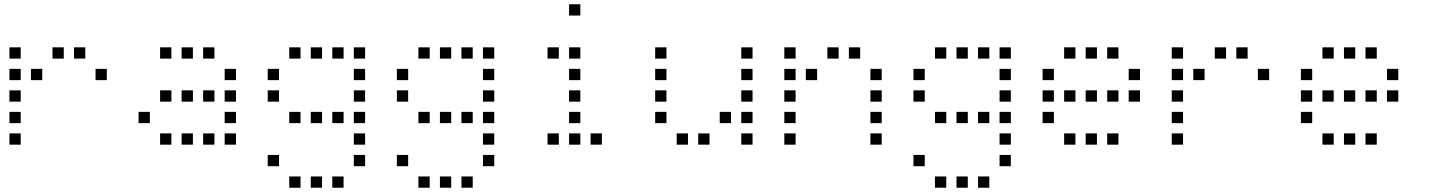

<svg xmlns="http://www.w3.org/2000/svg" viewBox="-20 -696 6640 892"><path d="M24.8 -476.2Q23.8 -476.2 23.8 -476.2Q23.8 -476.2 23.8 -475.2V-424.8Q23.8 -423.8 23.8 -423.8Q23.8 -423.8 24.8 -423.8H75.2Q76.2 -423.8 76.2 -423.8Q76.2 -423.8 76.2 -424.8V-475.2Q76.2 -476.2 76.2 -476.2Q76.2 -476.2 75.2 -476.2ZM224.8 -476.2Q223.8 -476.2 223.8 -476.2Q223.8 -476.2 223.8 -475.2V-424.8Q223.8 -423.8 223.8 -423.8Q223.8 -423.8 224.8 -423.8H275.2Q276.2 -423.8 276.2 -423.8Q276.2 -423.8 276.2 -424.8V-475.2Q276.2 -476.2 276.2 -476.2Q276.2 -476.2 275.2 -476.2ZM324.8 -476.2Q323.8 -476.2 323.8 -476.2Q323.8 -476.2 323.8 -475.2V-424.8Q323.8 -423.8 323.8 -423.8Q323.8 -423.8 324.8 -423.8H375.2Q376.2 -423.8 376.2 -423.8Q376.2 -423.8 376.2 -424.8V-475.2Q376.2 -476.2 376.2 -476.2Q376.2 -476.2 375.2 -476.2ZM24.8 -376.2Q23.8 -376.2 23.8 -376.2Q23.8 -376.2 23.8 -375.2V-324.8Q23.8 -323.8 23.8 -323.8Q23.8 -323.8 24.8 -323.8H75.2Q76.2 -323.8 76.2 -323.8Q76.2 -323.8 76.2 -324.8V-375.2Q76.2 -376.2 76.2 -376.2Q76.2 -376.2 75.2 -376.2ZM124.8 -376.2Q123.8 -376.2 123.8 -376.2Q123.8 -376.2 123.8 -375.2V-324.8Q123.8 -323.8 123.8 -323.8Q123.8 -323.8 124.8 -323.8H175.2Q176.2 -323.8 176.2 -323.8Q176.2 -323.8 176.2 -324.8V-375.2Q176.2 -376.2 176.2 -376.2Q176.2 -376.2 175.2 -376.2ZM424.8 -376.2Q423.8 -376.2 423.8 -376.2Q423.8 -376.2 423.8 -375.2V-324.8Q423.8 -323.8 423.8 -323.8Q423.8 -323.8 424.8 -323.8H475.2Q476.2 -323.8 476.2 -323.8Q476.2 -323.8 476.2 -324.8V-375.2Q476.2 -376.2 476.2 -376.2Q476.2 -376.2 475.2 -376.2ZM24.8 -276.2Q23.8 -276.2 23.8 -276.2Q23.8 -276.2 23.8 -275.2V-224.8Q23.8 -223.8 23.8 -223.8Q23.8 -223.8 24.8 -223.8H75.2Q76.2 -223.8 76.2 -223.8Q76.2 -223.8 76.2 -224.8V-275.2Q76.2 -276.2 76.2 -276.2Q76.2 -276.2 75.2 -276.2ZM24.8 -176.2Q23.8 -176.2 23.8 -176.2Q23.8 -176.2 23.8 -175.2V-124.8Q23.8 -123.8 23.8 -123.8Q23.8 -123.8 24.8 -123.8H75.2Q76.2 -123.8 76.2 -123.8Q76.2 -123.8 76.2 -124.8V-175.2Q76.2 -176.2 76.2 -176.2Q76.2 -176.2 75.2 -176.2ZM24.8 -76.2Q23.8 -76.2 23.8 -76.2Q23.8 -76.2 23.8 -75.2V-24.8Q23.8 -23.8 23.8 -23.8Q23.8 -23.8 24.8 -23.8H75.2Q76.2 -23.8 76.2 -23.8Q76.2 -23.8 76.2 -24.8V-75.2Q76.2 -76.2 76.2 -76.2Q76.2 -76.2 75.2 -76.2Z M724.8 -476.2Q723.8 -476.2 723.8 -476.2Q723.8 -476.2 723.8 -475.2V-424.8Q723.8 -423.8 723.8 -423.8Q723.8 -423.8 724.8 -423.8H775.2Q776.2 -423.8 776.2 -423.8Q776.2 -423.8 776.2 -424.8V-475.2Q776.2 -476.2 776.2 -476.2Q776.2 -476.2 775.2 -476.2ZM824.8 -476.2Q823.8 -476.2 823.8 -476.2Q823.8 -476.2 823.8 -475.2V-424.8Q823.8 -423.8 823.8 -423.8Q823.8 -423.8 824.8 -423.8H875.2Q876.2 -423.8 876.2 -423.8Q876.2 -423.8 876.2 -424.8V-475.2Q876.2 -476.2 876.2 -476.2Q876.2 -476.2 875.2 -476.2ZM924.8 -476.2Q923.8 -476.2 923.8 -476.2Q923.8 -476.2 923.8 -475.2V-424.8Q923.8 -423.8 923.8 -423.8Q923.8 -423.8 924.8 -423.8H975.2Q976.2 -423.8 976.2 -423.8Q976.2 -423.8 976.2 -424.8V-475.2Q976.2 -476.2 976.2 -476.2Q976.2 -476.2 975.2 -476.2ZM1024.8 -376.2Q1023.8 -376.2 1023.8 -376.2Q1023.8 -376.2 1023.8 -375.2V-324.8Q1023.8 -323.8 1023.8 -323.8Q1023.8 -323.8 1024.8 -323.8H1075.2Q1076.2 -323.8 1076.2 -323.8Q1076.2 -323.8 1076.2 -324.8V-375.2Q1076.2 -376.2 1076.2 -376.2Q1076.2 -376.2 1075.2 -376.2ZM724.8 -276.2Q723.8 -276.2 723.8 -276.2Q723.8 -276.2 723.8 -275.2V-224.8Q723.8 -223.8 723.8 -223.8Q723.8 -223.8 724.8 -223.8H775.2Q776.2 -223.8 776.2 -223.8Q776.2 -223.8 776.2 -224.8V-275.2Q776.2 -276.2 776.2 -276.2Q776.2 -276.2 775.2 -276.2ZM824.8 -276.2Q823.8 -276.2 823.8 -276.2Q823.8 -276.2 823.8 -275.2V-224.8Q823.8 -223.8 823.8 -223.8Q823.8 -223.8 824.8 -223.8H875.2Q876.2 -223.8 876.2 -223.8Q876.2 -223.8 876.2 -224.8V-275.2Q876.2 -276.2 876.2 -276.2Q876.2 -276.2 875.2 -276.2ZM924.8 -276.2Q923.8 -276.2 923.8 -276.2Q923.8 -276.2 923.8 -275.2V-224.8Q923.8 -223.8 923.8 -223.8Q923.8 -223.8 924.8 -223.8H975.2Q976.2 -223.8 976.2 -223.8Q976.2 -223.8 976.2 -224.8V-275.2Q976.2 -276.2 976.2 -276.2Q976.2 -276.2 975.2 -276.2ZM1024.8 -276.2Q1023.8 -276.2 1023.8 -276.2Q1023.8 -276.2 1023.8 -275.2V-224.8Q1023.8 -223.8 1023.8 -223.8Q1023.8 -223.8 1024.8 -223.8H1075.2Q1076.2 -223.8 1076.2 -223.8Q1076.2 -223.8 1076.2 -224.8V-275.2Q1076.2 -276.2 1076.2 -276.2Q1076.2 -276.2 1075.2 -276.2ZM624.8 -176.2Q623.8 -176.2 623.8 -176.2Q623.8 -176.2 623.8 -175.2V-124.8Q623.8 -123.8 623.8 -123.8Q623.8 -123.8 624.8 -123.8H675.2Q676.2 -123.8 676.2 -123.8Q676.2 -123.8 676.2 -124.8V-175.2Q676.2 -176.2 676.2 -176.2Q676.2 -176.2 675.2 -176.2ZM1024.8 -176.2Q1023.8 -176.2 1023.8 -176.2Q1023.8 -176.2 1023.8 -175.2V-124.8Q1023.8 -123.8 1023.8 -123.8Q1023.8 -123.8 1024.8 -123.8H1075.2Q1076.2 -123.8 1076.2 -123.8Q1076.2 -123.8 1076.2 -124.8V-175.2Q1076.2 -176.2 1076.2 -176.2Q1076.2 -176.2 1075.2 -176.2ZM724.8 -76.2Q723.8 -76.2 723.8 -76.2Q723.8 -76.2 723.8 -75.2V-24.8Q723.8 -23.8 723.8 -23.8Q723.8 -23.8 724.8 -23.8H775.2Q776.2 -23.8 776.2 -23.8Q776.2 -23.8 776.2 -24.8V-75.2Q776.2 -76.2 776.2 -76.2Q776.2 -76.2 775.2 -76.2ZM824.8 -76.2Q823.8 -76.2 823.8 -76.2Q823.8 -76.2 823.8 -75.2V-24.8Q823.8 -23.8 823.8 -23.8Q823.8 -23.8 824.8 -23.8H875.2Q876.2 -23.8 876.2 -23.8Q876.2 -23.8 876.2 -24.8V-75.2Q876.2 -76.2 876.2 -76.2Q876.2 -76.2 875.2 -76.2ZM924.8 -76.2Q923.8 -76.2 923.8 -76.2Q923.8 -76.2 923.8 -75.2V-24.8Q923.8 -23.8 923.8 -23.8Q923.8 -23.8 924.8 -23.8H975.2Q976.2 -23.8 976.2 -23.8Q976.2 -23.8 976.2 -24.8V-75.2Q976.2 -76.2 976.2 -76.2Q976.2 -76.2 975.2 -76.2ZM1024.8 -76.2Q1023.8 -76.2 1023.8 -76.2Q1023.8 -76.2 1023.8 -75.2V-24.8Q1023.8 -23.8 1023.8 -23.8Q1023.8 -23.8 1024.8 -23.8H1075.2Q1076.2 -23.8 1076.2 -23.8Q1076.2 -23.8 1076.2 -24.8V-75.2Q1076.2 -76.2 1076.2 -76.2Q1076.2 -76.2 1075.2 -76.2Z M1324.8 -476.2Q1323.8 -476.2 1323.8 -476.2Q1323.8 -476.2 1323.8 -475.2V-424.8Q1323.8 -423.8 1323.8 -423.8Q1323.8 -423.8 1324.8 -423.8H1375.2Q1376.2 -423.8 1376.2 -423.8Q1376.2 -423.8 1376.2 -424.8V-475.2Q1376.2 -476.2 1376.2 -476.2Q1376.2 -476.2 1375.2 -476.2ZM1424.8 -476.2Q1423.8 -476.2 1423.8 -476.2Q1423.8 -476.2 1423.8 -475.2V-424.8Q1423.8 -423.8 1423.8 -423.8Q1423.8 -423.8 1424.8 -423.8H1475.2Q1476.2 -423.8 1476.2 -423.8Q1476.2 -423.8 1476.2 -424.8V-475.2Q1476.2 -476.2 1476.2 -476.2Q1476.2 -476.2 1475.2 -476.2ZM1524.8 -476.2Q1523.8 -476.2 1523.8 -476.2Q1523.8 -476.2 1523.8 -475.2V-424.8Q1523.8 -423.8 1523.8 -423.8Q1523.8 -423.8 1524.8 -423.8H1575.2Q1576.2 -423.8 1576.2 -423.8Q1576.2 -423.8 1576.2 -424.8V-475.2Q1576.2 -476.2 1576.2 -476.2Q1576.2 -476.2 1575.2 -476.2ZM1624.8 -476.2Q1623.8 -476.2 1623.8 -476.2Q1623.8 -476.2 1623.8 -475.2V-424.8Q1623.8 -423.8 1623.8 -423.8Q1623.8 -423.8 1624.8 -423.8H1675.2Q1676.2 -423.8 1676.2 -423.8Q1676.2 -423.8 1676.2 -424.8V-475.2Q1676.2 -476.2 1676.2 -476.2Q1676.2 -476.2 1675.2 -476.2ZM1224.8 -376.2Q1223.8 -376.2 1223.8 -376.2Q1223.8 -376.2 1223.8 -375.2V-324.8Q1223.8 -323.8 1223.8 -323.8Q1223.8 -323.8 1224.8 -323.8H1275.2Q1276.2 -323.8 1276.2 -323.8Q1276.2 -323.8 1276.2 -324.8V-375.2Q1276.2 -376.2 1276.2 -376.2Q1276.2 -376.2 1275.2 -376.2ZM1624.8 -376.2Q1623.8 -376.2 1623.8 -376.2Q1623.8 -376.2 1623.8 -375.2V-324.8Q1623.8 -323.8 1623.8 -323.8Q1623.8 -323.8 1624.8 -323.8H1675.2Q1676.2 -323.8 1676.2 -323.8Q1676.2 -323.8 1676.2 -324.8V-375.2Q1676.2 -376.2 1676.2 -376.2Q1676.2 -376.2 1675.2 -376.2ZM1224.8 -276.2Q1223.8 -276.2 1223.8 -276.2Q1223.8 -276.2 1223.8 -275.2V-224.8Q1223.8 -223.8 1223.8 -223.8Q1223.8 -223.8 1224.8 -223.8H1275.2Q1276.2 -223.8 1276.2 -223.8Q1276.2 -223.8 1276.2 -224.8V-275.2Q1276.2 -276.2 1276.2 -276.2Q1276.2 -276.2 1275.2 -276.2ZM1624.8 -276.2Q1623.8 -276.2 1623.8 -276.2Q1623.8 -276.2 1623.8 -275.2V-224.8Q1623.8 -223.8 1623.8 -223.8Q1623.8 -223.8 1624.8 -223.8H1675.2Q1676.2 -223.8 1676.2 -223.8Q1676.2 -223.8 1676.2 -224.8V-275.2Q1676.2 -276.2 1676.2 -276.2Q1676.2 -276.2 1675.2 -276.2ZM1324.8 -176.2Q1323.8 -176.2 1323.8 -176.2Q1323.8 -176.2 1323.8 -175.2V-124.8Q1323.8 -123.8 1323.8 -123.8Q1323.8 -123.8 1324.8 -123.8H1375.2Q1376.2 -123.8 1376.2 -123.8Q1376.2 -123.8 1376.2 -124.8V-175.2Q1376.2 -176.2 1376.2 -176.2Q1376.2 -176.2 1375.2 -176.2ZM1424.8 -176.2Q1423.8 -176.2 1423.8 -176.2Q1423.8 -176.2 1423.8 -175.2V-124.8Q1423.8 -123.8 1423.8 -123.8Q1423.8 -123.8 1424.8 -123.8H1475.2Q1476.2 -123.8 1476.2 -123.8Q1476.2 -123.8 1476.2 -124.8V-175.2Q1476.2 -176.2 1476.2 -176.2Q1476.2 -176.2 1475.2 -176.2ZM1524.8 -176.2Q1523.8 -176.2 1523.8 -176.2Q1523.8 -176.2 1523.8 -175.2V-124.8Q1523.8 -123.8 1523.8 -123.8Q1523.8 -123.8 1524.8 -123.8H1575.2Q1576.2 -123.8 1576.2 -123.8Q1576.2 -123.8 1576.2 -124.8V-175.2Q1576.2 -176.2 1576.2 -176.2Q1576.2 -176.2 1575.2 -176.2ZM1624.8 -176.2Q1623.8 -176.2 1623.8 -176.2Q1623.8 -176.2 1623.8 -175.2V-124.8Q1623.8 -123.8 1623.8 -123.8Q1623.8 -123.8 1624.8 -123.8H1675.2Q1676.2 -123.8 1676.2 -123.8Q1676.2 -123.8 1676.2 -124.8V-175.2Q1676.2 -176.2 1676.2 -176.2Q1676.2 -176.2 1675.2 -176.2ZM1624.8 -76.2Q1623.8 -76.2 1623.8 -76.2Q1623.8 -76.2 1623.8 -75.2V-24.8Q1623.8 -23.8 1623.8 -23.8Q1623.8 -23.8 1624.8 -23.8H1675.2Q1676.2 -23.8 1676.2 -23.8Q1676.2 -23.8 1676.2 -24.8V-75.2Q1676.2 -76.2 1676.2 -76.2Q1676.2 -76.2 1675.2 -76.2ZM1224.8 23.8Q1223.8 23.8 1223.8 23.8Q1223.8 23.8 1223.8 24.8V75.2Q1223.8 76.2 1223.8 76.2Q1223.8 76.2 1224.8 76.2H1275.2Q1276.2 76.2 1276.2 76.2Q1276.2 76.2 1276.2 75.2V24.8Q1276.2 23.8 1276.2 23.8Q1276.2 23.8 1275.2 23.8ZM1624.8 23.8Q1623.8 23.8 1623.8 23.8Q1623.8 23.8 1623.8 24.8V75.2Q1623.8 76.2 1623.8 76.2Q1623.8 76.2 1624.8 76.2H1675.2Q1676.2 76.2 1676.2 76.2Q1676.2 76.2 1676.2 75.2V24.8Q1676.2 23.8 1676.2 23.8Q1676.2 23.8 1675.2 23.8ZM1324.8 123.8Q1323.8 123.8 1323.8 123.8Q1323.8 123.8 1323.8 124.8V175.2Q1323.8 176.2 1323.8 176.2Q1323.8 176.2 1324.8 176.2H1375.2Q1376.2 176.2 1376.2 176.2Q1376.2 176.2 1376.2 175.2V124.8Q1376.2 123.8 1376.2 123.8Q1376.2 123.8 1375.2 123.8ZM1424.8 123.8Q1423.8 123.8 1423.8 123.8Q1423.8 123.8 1423.8 124.8V175.2Q1423.8 176.2 1423.8 176.2Q1423.8 176.2 1424.8 176.2H1475.2Q1476.2 176.2 1476.2 176.2Q1476.2 176.2 1476.2 175.2V124.8Q1476.2 123.8 1476.2 123.8Q1476.2 123.8 1475.2 123.8ZM1524.8 123.8Q1523.8 123.8 1523.8 123.8Q1523.8 123.8 1523.8 124.8V175.2Q1523.8 176.2 1523.8 176.2Q1523.8 176.2 1524.8 176.2H1575.2Q1576.2 176.2 1576.2 176.2Q1576.2 176.2 1576.2 175.2V124.8Q1576.2 123.8 1576.2 123.8Q1576.2 123.8 1575.2 123.8Z M1924.8 -476.2Q1923.8 -476.2 1923.8 -476.2Q1923.8 -476.2 1923.8 -475.2V-424.8Q1923.8 -423.8 1923.8 -423.8Q1923.8 -423.8 1924.8 -423.8H1975.2Q1976.2 -423.8 1976.2 -423.8Q1976.2 -423.8 1976.2 -424.8V-475.2Q1976.2 -476.2 1976.2 -476.2Q1976.2 -476.2 1975.2 -476.2ZM2024.8 -476.2Q2023.8 -476.2 2023.8 -476.2Q2023.8 -476.2 2023.8 -475.2V-424.8Q2023.8 -423.8 2023.8 -423.8Q2023.8 -423.8 2024.8 -423.8H2075.2Q2076.2 -423.8 2076.2 -423.8Q2076.2 -423.8 2076.2 -424.8V-475.2Q2076.2 -476.2 2076.2 -476.2Q2076.2 -476.2 2075.2 -476.2ZM2124.8 -476.2Q2123.8 -476.2 2123.8 -476.2Q2123.8 -476.2 2123.8 -475.2V-424.8Q2123.8 -423.8 2123.8 -423.8Q2123.8 -423.8 2124.8 -423.8H2175.2Q2176.2 -423.8 2176.2 -423.8Q2176.2 -423.8 2176.2 -424.8V-475.2Q2176.2 -476.2 2176.2 -476.2Q2176.2 -476.2 2175.2 -476.2ZM2224.8 -476.2Q2223.8 -476.2 2223.8 -476.2Q2223.8 -476.2 2223.8 -475.2V-424.8Q2223.8 -423.8 2223.8 -423.8Q2223.8 -423.8 2224.8 -423.8H2275.2Q2276.2 -423.8 2276.2 -423.8Q2276.2 -423.8 2276.2 -424.8V-475.2Q2276.2 -476.2 2276.2 -476.2Q2276.2 -476.2 2275.2 -476.2ZM1824.8 -376.2Q1823.8 -376.2 1823.8 -376.2Q1823.8 -376.2 1823.8 -375.2V-324.8Q1823.8 -323.8 1823.8 -323.8Q1823.8 -323.8 1824.8 -323.8H1875.2Q1876.2 -323.8 1876.2 -323.8Q1876.2 -323.8 1876.2 -324.8V-375.2Q1876.2 -376.2 1876.2 -376.2Q1876.2 -376.2 1875.2 -376.2ZM2224.8 -376.2Q2223.8 -376.2 2223.8 -376.2Q2223.8 -376.2 2223.8 -375.2V-324.8Q2223.8 -323.8 2223.8 -323.8Q2223.8 -323.8 2224.8 -323.8H2275.2Q2276.2 -323.8 2276.2 -323.8Q2276.2 -323.8 2276.2 -324.8V-375.2Q2276.2 -376.2 2276.2 -376.2Q2276.2 -376.2 2275.2 -376.2ZM1824.8 -276.2Q1823.8 -276.2 1823.8 -276.2Q1823.8 -276.2 1823.8 -275.2V-224.8Q1823.8 -223.8 1823.8 -223.8Q1823.8 -223.8 1824.8 -223.8H1875.2Q1876.2 -223.8 1876.2 -223.8Q1876.2 -223.8 1876.2 -224.8V-275.2Q1876.2 -276.2 1876.2 -276.2Q1876.2 -276.2 1875.2 -276.2ZM2224.8 -276.2Q2223.8 -276.2 2223.8 -276.2Q2223.8 -276.2 2223.8 -275.2V-224.8Q2223.8 -223.8 2223.8 -223.8Q2223.8 -223.8 2224.8 -223.8H2275.2Q2276.2 -223.8 2276.2 -223.8Q2276.2 -223.8 2276.2 -224.8V-275.2Q2276.2 -276.2 2276.2 -276.2Q2276.2 -276.2 2275.2 -276.2ZM1924.8 -176.2Q1923.8 -176.2 1923.8 -176.2Q1923.8 -176.2 1923.8 -175.2V-124.8Q1923.8 -123.8 1923.8 -123.8Q1923.8 -123.8 1924.8 -123.8H1975.2Q1976.2 -123.8 1976.2 -123.8Q1976.2 -123.8 1976.2 -124.8V-175.2Q1976.2 -176.2 1976.2 -176.2Q1976.2 -176.2 1975.2 -176.2ZM2024.8 -176.2Q2023.8 -176.2 2023.8 -176.2Q2023.8 -176.2 2023.8 -175.2V-124.8Q2023.8 -123.8 2023.8 -123.8Q2023.8 -123.8 2024.8 -123.8H2075.2Q2076.2 -123.8 2076.2 -123.8Q2076.2 -123.8 2076.2 -124.8V-175.2Q2076.2 -176.2 2076.2 -176.2Q2076.2 -176.2 2075.2 -176.2ZM2124.8 -176.2Q2123.8 -176.2 2123.8 -176.2Q2123.8 -176.2 2123.8 -175.2V-124.8Q2123.8 -123.8 2123.8 -123.8Q2123.8 -123.8 2124.8 -123.8H2175.2Q2176.2 -123.8 2176.2 -123.8Q2176.2 -123.8 2176.2 -124.8V-175.2Q2176.2 -176.2 2176.2 -176.2Q2176.2 -176.2 2175.2 -176.2ZM2224.8 -176.2Q2223.8 -176.2 2223.8 -176.2Q2223.8 -176.2 2223.8 -175.2V-124.8Q2223.8 -123.8 2223.8 -123.8Q2223.8 -123.8 2224.8 -123.8H2275.2Q2276.2 -123.8 2276.2 -123.8Q2276.2 -123.8 2276.2 -124.8V-175.2Q2276.2 -176.2 2276.2 -176.2Q2276.2 -176.2 2275.2 -176.2ZM2224.8 -76.2Q2223.8 -76.2 2223.8 -76.2Q2223.8 -76.2 2223.8 -75.2V-24.8Q2223.8 -23.8 2223.8 -23.8Q2223.8 -23.8 2224.8 -23.8H2275.2Q2276.2 -23.8 2276.2 -23.8Q2276.2 -23.8 2276.2 -24.8V-75.2Q2276.2 -76.2 2276.2 -76.2Q2276.2 -76.2 2275.2 -76.2ZM1824.8 23.8Q1823.8 23.8 1823.8 23.8Q1823.8 23.8 1823.8 24.8V75.2Q1823.8 76.2 1823.8 76.2Q1823.8 76.2 1824.8 76.2H1875.2Q1876.2 76.2 1876.2 76.2Q1876.2 76.2 1876.2 75.2V24.8Q1876.2 23.8 1876.2 23.8Q1876.2 23.8 1875.2 23.8ZM2224.8 23.8Q2223.8 23.8 2223.8 23.8Q2223.8 23.8 2223.8 24.8V75.2Q2223.8 76.2 2223.8 76.2Q2223.8 76.2 2224.8 76.2H2275.2Q2276.2 76.2 2276.2 76.2Q2276.2 76.2 2276.2 75.2V24.8Q2276.2 23.8 2276.2 23.8Q2276.2 23.8 2275.2 23.8ZM1924.8 123.8Q1923.8 123.8 1923.8 123.8Q1923.8 123.8 1923.8 124.8V175.2Q1923.8 176.2 1923.8 176.2Q1923.8 176.2 1924.8 176.2H1975.2Q1976.2 176.2 1976.2 176.2Q1976.2 176.2 1976.2 175.2V124.8Q1976.2 123.8 1976.2 123.8Q1976.2 123.8 1975.2 123.8ZM2024.8 123.8Q2023.8 123.8 2023.8 123.8Q2023.8 123.8 2023.8 124.8V175.2Q2023.8 176.2 2023.8 176.2Q2023.8 176.2 2024.8 176.2H2075.2Q2076.2 176.2 2076.2 176.2Q2076.2 176.2 2076.2 175.2V124.8Q2076.2 123.8 2076.2 123.8Q2076.2 123.8 2075.2 123.8ZM2124.8 123.8Q2123.8 123.8 2123.8 123.8Q2123.8 123.8 2123.8 124.8V175.2Q2123.8 176.2 2123.8 176.2Q2123.8 176.2 2124.8 176.2H2175.2Q2176.2 176.2 2176.2 176.2Q2176.2 176.2 2176.2 175.2V124.8Q2176.2 123.8 2176.2 123.8Q2176.2 123.8 2175.2 123.8Z M2624.8 -676.2Q2623.8 -676.2 2623.8 -676.2Q2623.8 -676.2 2623.8 -675.2V-624.8Q2623.8 -623.8 2623.8 -623.8Q2623.8 -623.8 2624.8 -623.8H2675.2Q2676.2 -623.8 2676.2 -623.8Q2676.2 -623.8 2676.2 -624.8V-675.2Q2676.2 -676.2 2676.2 -676.2Q2676.2 -676.2 2675.2 -676.2ZM2524.8 -476.2Q2523.8 -476.2 2523.8 -476.2Q2523.8 -476.2 2523.8 -475.2V-424.8Q2523.8 -423.8 2523.8 -423.8Q2523.8 -423.8 2524.8 -423.8H2575.2Q2576.2 -423.8 2576.2 -423.8Q2576.2 -423.8 2576.2 -424.8V-475.2Q2576.2 -476.2 2576.2 -476.2Q2576.2 -476.2 2575.2 -476.2ZM2624.8 -476.2Q2623.8 -476.2 2623.8 -476.2Q2623.8 -476.2 2623.8 -475.2V-424.8Q2623.8 -423.8 2623.8 -423.8Q2623.8 -423.8 2624.8 -423.8H2675.2Q2676.2 -423.8 2676.2 -423.8Q2676.2 -423.8 2676.2 -424.8V-475.2Q2676.2 -476.2 2676.2 -476.2Q2676.2 -476.2 2675.2 -476.2ZM2624.8 -376.2Q2623.8 -376.2 2623.8 -376.2Q2623.8 -376.2 2623.8 -375.2V-324.8Q2623.8 -323.8 2623.8 -323.8Q2623.8 -323.8 2624.8 -323.8H2675.2Q2676.2 -323.8 2676.2 -323.8Q2676.2 -323.8 2676.2 -324.8V-375.2Q2676.2 -376.2 2676.2 -376.2Q2676.2 -376.2 2675.2 -376.2ZM2624.8 -276.2Q2623.8 -276.2 2623.8 -276.2Q2623.8 -276.2 2623.8 -275.2V-224.8Q2623.8 -223.8 2623.8 -223.8Q2623.8 -223.8 2624.8 -223.8H2675.2Q2676.2 -223.8 2676.2 -223.8Q2676.2 -223.8 2676.2 -224.8V-275.2Q2676.2 -276.2 2676.2 -276.2Q2676.2 -276.2 2675.2 -276.2ZM2624.8 -176.2Q2623.8 -176.2 2623.8 -176.2Q2623.8 -176.2 2623.8 -175.2V-124.8Q2623.8 -123.8 2623.8 -123.8Q2623.8 -123.8 2624.8 -123.8H2675.2Q2676.2 -123.8 2676.2 -123.8Q2676.2 -123.8 2676.2 -124.8V-175.2Q2676.2 -176.2 2676.2 -176.2Q2676.2 -176.2 2675.2 -176.2ZM2524.8 -76.2Q2523.8 -76.2 2523.8 -76.2Q2523.8 -76.2 2523.8 -75.2V-24.8Q2523.8 -23.8 2523.8 -23.8Q2523.8 -23.8 2524.8 -23.8H2575.2Q2576.2 -23.8 2576.2 -23.8Q2576.2 -23.8 2576.2 -24.8V-75.2Q2576.2 -76.2 2576.2 -76.2Q2576.2 -76.2 2575.2 -76.2ZM2624.8 -76.2Q2623.8 -76.2 2623.8 -76.2Q2623.8 -76.2 2623.8 -75.2V-24.8Q2623.8 -23.8 2623.8 -23.8Q2623.8 -23.8 2624.8 -23.8H2675.2Q2676.2 -23.8 2676.2 -23.8Q2676.2 -23.8 2676.2 -24.8V-75.2Q2676.2 -76.2 2676.2 -76.2Q2676.2 -76.2 2675.2 -76.2ZM2724.8 -76.2Q2723.8 -76.2 2723.8 -76.2Q2723.8 -76.2 2723.8 -75.2V-24.8Q2723.8 -23.8 2723.8 -23.8Q2723.8 -23.8 2724.8 -23.8H2775.2Q2776.2 -23.8 2776.2 -23.8Q2776.2 -23.8 2776.2 -24.8V-75.2Q2776.2 -76.2 2776.2 -76.2Q2776.2 -76.2 2775.2 -76.2Z M3024.8 -476.2Q3023.8 -476.2 3023.8 -476.2Q3023.8 -476.2 3023.8 -475.2V-424.8Q3023.8 -423.8 3023.8 -423.8Q3023.8 -423.8 3024.8 -423.8H3075.2Q3076.2 -423.8 3076.2 -423.8Q3076.2 -423.8 3076.2 -424.8V-475.2Q3076.2 -476.2 3076.2 -476.2Q3076.2 -476.2 3075.2 -476.2ZM3424.8 -476.2Q3423.8 -476.2 3423.8 -476.2Q3423.8 -476.2 3423.8 -475.2V-424.8Q3423.8 -423.8 3423.8 -423.8Q3423.8 -423.8 3424.8 -423.8H3475.2Q3476.2 -423.8 3476.2 -423.8Q3476.2 -423.8 3476.2 -424.8V-475.2Q3476.2 -476.2 3476.2 -476.2Q3476.2 -476.2 3475.2 -476.2ZM3024.8 -376.2Q3023.8 -376.2 3023.8 -376.2Q3023.8 -376.2 3023.8 -375.2V-324.8Q3023.8 -323.8 3023.8 -323.8Q3023.8 -323.8 3024.8 -323.8H3075.2Q3076.2 -323.8 3076.2 -323.8Q3076.2 -323.8 3076.2 -324.8V-375.2Q3076.2 -376.2 3076.2 -376.2Q3076.2 -376.2 3075.2 -376.2ZM3424.8 -376.2Q3423.8 -376.2 3423.8 -376.2Q3423.8 -376.2 3423.8 -375.2V-324.8Q3423.8 -323.8 3423.8 -323.8Q3423.8 -323.8 3424.8 -323.8H3475.2Q3476.2 -323.8 3476.2 -323.8Q3476.2 -323.8 3476.2 -324.8V-375.2Q3476.2 -376.2 3476.2 -376.2Q3476.2 -376.2 3475.2 -376.2ZM3024.8 -276.2Q3023.8 -276.2 3023.8 -276.2Q3023.8 -276.2 3023.8 -275.2V-224.8Q3023.8 -223.8 3023.8 -223.8Q3023.8 -223.8 3024.8 -223.8H3075.2Q3076.2 -223.8 3076.2 -223.8Q3076.2 -223.8 3076.2 -224.8V-275.2Q3076.2 -276.2 3076.2 -276.2Q3076.2 -276.2 3075.2 -276.2ZM3424.8 -276.2Q3423.8 -276.2 3423.8 -276.2Q3423.8 -276.2 3423.8 -275.2V-224.8Q3423.8 -223.8 3423.8 -223.8Q3423.8 -223.8 3424.8 -223.8H3475.2Q3476.2 -223.8 3476.2 -223.8Q3476.2 -223.8 3476.2 -224.8V-275.2Q3476.2 -276.2 3476.2 -276.2Q3476.2 -276.2 3475.2 -276.2ZM3024.8 -176.2Q3023.8 -176.2 3023.8 -176.2Q3023.8 -176.2 3023.8 -175.2V-124.8Q3023.8 -123.8 3023.8 -123.8Q3023.8 -123.8 3024.8 -123.8H3075.2Q3076.2 -123.8 3076.2 -123.8Q3076.2 -123.8 3076.2 -124.8V-175.2Q3076.2 -176.2 3076.2 -176.2Q3076.2 -176.2 3075.2 -176.2ZM3324.8 -176.2Q3323.8 -176.2 3323.8 -176.2Q3323.8 -176.2 3323.8 -175.2V-124.8Q3323.8 -123.8 3323.8 -123.8Q3323.8 -123.8 3324.8 -123.8H3375.2Q3376.2 -123.8 3376.2 -123.8Q3376.2 -123.8 3376.2 -124.8V-175.2Q3376.2 -176.2 3376.2 -176.2Q3376.2 -176.2 3375.2 -176.2ZM3424.8 -176.2Q3423.8 -176.2 3423.8 -176.2Q3423.8 -176.2 3423.8 -175.2V-124.8Q3423.8 -123.8 3423.8 -123.8Q3423.8 -123.8 3424.8 -123.8H3475.2Q3476.2 -123.8 3476.2 -123.8Q3476.2 -123.8 3476.2 -124.8V-175.2Q3476.2 -176.2 3476.2 -176.2Q3476.2 -176.2 3475.2 -176.2ZM3124.8 -76.2Q3123.8 -76.2 3123.8 -76.2Q3123.8 -76.2 3123.8 -75.2V-24.8Q3123.8 -23.8 3123.8 -23.8Q3123.8 -23.8 3124.8 -23.8H3175.2Q3176.2 -23.8 3176.2 -23.8Q3176.2 -23.8 3176.2 -24.8V-75.2Q3176.2 -76.2 3176.2 -76.2Q3176.2 -76.2 3175.2 -76.2ZM3224.8 -76.2Q3223.8 -76.2 3223.8 -76.2Q3223.8 -76.2 3223.8 -75.2V-24.8Q3223.8 -23.8 3223.8 -23.8Q3223.8 -23.8 3224.8 -23.8H3275.2Q3276.2 -23.8 3276.2 -23.8Q3276.2 -23.8 3276.2 -24.8V-75.2Q3276.2 -76.2 3276.2 -76.2Q3276.2 -76.2 3275.2 -76.2ZM3424.8 -76.2Q3423.8 -76.2 3423.8 -76.2Q3423.8 -76.2 3423.8 -75.2V-24.8Q3423.8 -23.8 3423.8 -23.8Q3423.8 -23.8 3424.8 -23.8H3475.2Q3476.2 -23.8 3476.2 -23.8Q3476.2 -23.8 3476.2 -24.8V-75.2Q3476.2 -76.2 3476.2 -76.2Q3476.2 -76.2 3475.2 -76.2Z M3624.8 -476.2Q3623.8 -476.2 3623.8 -476.2Q3623.8 -476.2 3623.8 -475.2V-424.8Q3623.8 -423.8 3623.8 -423.8Q3623.8 -423.8 3624.8 -423.8H3675.2Q3676.2 -423.8 3676.2 -423.8Q3676.2 -423.8 3676.2 -424.8V-475.2Q3676.2 -476.2 3676.2 -476.2Q3676.2 -476.2 3675.2 -476.2ZM3824.8 -476.2Q3823.8 -476.2 3823.8 -476.2Q3823.8 -476.2 3823.8 -475.2V-424.8Q3823.8 -423.8 3823.8 -423.8Q3823.8 -423.8 3824.8 -423.8H3875.2Q3876.2 -423.8 3876.2 -423.8Q3876.2 -423.8 3876.2 -424.8V-475.2Q3876.2 -476.2 3876.2 -476.2Q3876.2 -476.2 3875.2 -476.2ZM3924.8 -476.2Q3923.8 -476.2 3923.8 -476.2Q3923.8 -476.2 3923.8 -475.2V-424.8Q3923.8 -423.8 3923.8 -423.8Q3923.8 -423.8 3924.8 -423.8H3975.2Q3976.2 -423.8 3976.2 -423.8Q3976.2 -423.8 3976.2 -424.8V-475.2Q3976.2 -476.2 3976.2 -476.2Q3976.2 -476.2 3975.2 -476.2ZM3624.8 -376.2Q3623.8 -376.2 3623.8 -376.2Q3623.8 -376.2 3623.8 -375.2V-324.8Q3623.8 -323.8 3623.8 -323.8Q3623.8 -323.8 3624.8 -323.8H3675.2Q3676.2 -323.8 3676.2 -323.8Q3676.2 -323.8 3676.2 -324.8V-375.2Q3676.2 -376.2 3676.2 -376.2Q3676.2 -376.2 3675.2 -376.2ZM3724.8 -376.2Q3723.8 -376.2 3723.8 -376.2Q3723.8 -376.2 3723.8 -375.2V-324.8Q3723.8 -323.8 3723.8 -323.8Q3723.8 -323.8 3724.8 -323.8H3775.2Q3776.2 -323.8 3776.2 -323.8Q3776.2 -323.8 3776.2 -324.8V-375.2Q3776.2 -376.2 3776.2 -376.2Q3776.2 -376.2 3775.2 -376.2ZM4024.8 -376.2Q4023.8 -376.2 4023.8 -376.2Q4023.8 -376.2 4023.8 -375.2V-324.8Q4023.8 -323.8 4023.8 -323.8Q4023.8 -323.8 4024.8 -323.8H4075.2Q4076.2 -323.8 4076.2 -323.8Q4076.2 -323.8 4076.2 -324.8V-375.2Q4076.2 -376.2 4076.2 -376.2Q4076.2 -376.2 4075.2 -376.2ZM3624.8 -276.2Q3623.8 -276.2 3623.8 -276.2Q3623.8 -276.2 3623.8 -275.2V-224.8Q3623.8 -223.8 3623.8 -223.8Q3623.8 -223.8 3624.8 -223.8H3675.2Q3676.2 -223.8 3676.2 -223.8Q3676.2 -223.8 3676.2 -224.8V-275.2Q3676.2 -276.2 3676.2 -276.2Q3676.2 -276.2 3675.2 -276.2ZM4024.8 -276.2Q4023.8 -276.2 4023.8 -276.2Q4023.8 -276.2 4023.8 -275.2V-224.8Q4023.8 -223.8 4023.8 -223.8Q4023.8 -223.8 4024.8 -223.8H4075.2Q4076.2 -223.8 4076.2 -223.8Q4076.2 -223.8 4076.2 -224.8V-275.2Q4076.2 -276.2 4076.2 -276.2Q4076.2 -276.2 4075.2 -276.2ZM3624.8 -176.2Q3623.8 -176.2 3623.8 -176.2Q3623.8 -176.2 3623.8 -175.2V-124.8Q3623.8 -123.8 3623.8 -123.8Q3623.8 -123.8 3624.8 -123.8H3675.2Q3676.2 -123.8 3676.2 -123.8Q3676.2 -123.8 3676.2 -124.8V-175.2Q3676.2 -176.2 3676.2 -176.2Q3676.2 -176.2 3675.2 -176.2ZM4024.8 -176.2Q4023.8 -176.2 4023.8 -176.2Q4023.8 -176.2 4023.8 -175.2V-124.8Q4023.8 -123.8 4023.8 -123.8Q4023.8 -123.8 4024.8 -123.8H4075.2Q4076.2 -123.8 4076.2 -123.8Q4076.2 -123.8 4076.2 -124.8V-175.2Q4076.2 -176.2 4076.2 -176.2Q4076.2 -176.2 4075.2 -176.2ZM3624.8 -76.2Q3623.8 -76.2 3623.8 -76.2Q3623.8 -76.2 3623.8 -75.2V-24.8Q3623.8 -23.8 3623.8 -23.8Q3623.8 -23.8 3624.8 -23.8H3675.2Q3676.2 -23.8 3676.2 -23.8Q3676.2 -23.8 3676.2 -24.8V-75.2Q3676.2 -76.2 3676.2 -76.2Q3676.2 -76.2 3675.2 -76.2ZM4024.8 -76.2Q4023.8 -76.2 4023.8 -76.2Q4023.8 -76.2 4023.8 -75.2V-24.8Q4023.8 -23.8 4023.8 -23.8Q4023.8 -23.8 4024.8 -23.8H4075.2Q4076.2 -23.8 4076.2 -23.8Q4076.2 -23.8 4076.2 -24.8V-75.2Q4076.2 -76.2 4076.2 -76.2Q4076.2 -76.2 4075.2 -76.2Z M4324.8 -476.2Q4323.8 -476.2 4323.8 -476.2Q4323.8 -476.2 4323.8 -475.2V-424.8Q4323.8 -423.8 4323.8 -423.8Q4323.8 -423.8 4324.8 -423.8H4375.2Q4376.2 -423.8 4376.2 -423.8Q4376.2 -423.8 4376.2 -424.8V-475.2Q4376.2 -476.2 4376.2 -476.2Q4376.2 -476.2 4375.2 -476.2ZM4424.8 -476.2Q4423.8 -476.2 4423.8 -476.2Q4423.8 -476.2 4423.8 -475.2V-424.8Q4423.8 -423.8 4423.8 -423.8Q4423.8 -423.8 4424.8 -423.8H4475.2Q4476.2 -423.8 4476.2 -423.8Q4476.2 -423.8 4476.2 -424.8V-475.2Q4476.2 -476.2 4476.2 -476.2Q4476.2 -476.2 4475.2 -476.2ZM4524.8 -476.2Q4523.8 -476.2 4523.8 -476.2Q4523.8 -476.2 4523.8 -475.2V-424.8Q4523.8 -423.8 4523.8 -423.8Q4523.8 -423.8 4524.8 -423.8H4575.2Q4576.2 -423.8 4576.2 -423.8Q4576.2 -423.8 4576.2 -424.8V-475.2Q4576.2 -476.2 4576.2 -476.2Q4576.2 -476.2 4575.2 -476.2ZM4624.8 -476.2Q4623.8 -476.2 4623.8 -476.2Q4623.8 -476.2 4623.8 -475.2V-424.8Q4623.8 -423.8 4623.8 -423.8Q4623.8 -423.8 4624.8 -423.8H4675.2Q4676.2 -423.8 4676.2 -423.8Q4676.2 -423.8 4676.2 -424.8V-475.2Q4676.2 -476.2 4676.2 -476.2Q4676.2 -476.2 4675.2 -476.2ZM4224.8 -376.2Q4223.8 -376.2 4223.8 -376.2Q4223.8 -376.2 4223.8 -375.2V-324.8Q4223.8 -323.8 4223.8 -323.8Q4223.8 -323.8 4224.8 -323.8H4275.2Q4276.2 -323.8 4276.2 -323.8Q4276.2 -323.8 4276.2 -324.8V-375.2Q4276.2 -376.2 4276.2 -376.2Q4276.2 -376.2 4275.2 -376.2ZM4624.8 -376.2Q4623.8 -376.2 4623.8 -376.2Q4623.8 -376.2 4623.8 -375.2V-324.8Q4623.8 -323.8 4623.8 -323.8Q4623.8 -323.8 4624.8 -323.8H4675.2Q4676.2 -323.8 4676.2 -323.8Q4676.2 -323.8 4676.2 -324.8V-375.2Q4676.2 -376.2 4676.2 -376.2Q4676.2 -376.2 4675.2 -376.2ZM4224.8 -276.2Q4223.8 -276.2 4223.8 -276.2Q4223.8 -276.2 4223.8 -275.2V-224.8Q4223.8 -223.8 4223.8 -223.8Q4223.8 -223.8 4224.8 -223.8H4275.2Q4276.2 -223.8 4276.2 -223.8Q4276.2 -223.8 4276.2 -224.8V-275.2Q4276.2 -276.2 4276.2 -276.2Q4276.2 -276.2 4275.2 -276.2ZM4624.8 -276.2Q4623.8 -276.2 4623.8 -276.2Q4623.8 -276.2 4623.8 -275.2V-224.8Q4623.8 -223.8 4623.8 -223.8Q4623.8 -223.8 4624.8 -223.8H4675.2Q4676.2 -223.8 4676.2 -223.8Q4676.2 -223.8 4676.2 -224.8V-275.2Q4676.2 -276.2 4676.2 -276.2Q4676.2 -276.2 4675.2 -276.2ZM4324.8 -176.2Q4323.8 -176.2 4323.8 -176.2Q4323.8 -176.2 4323.8 -175.2V-124.8Q4323.8 -123.8 4323.8 -123.8Q4323.8 -123.8 4324.8 -123.8H4375.2Q4376.2 -123.8 4376.2 -123.8Q4376.2 -123.8 4376.2 -124.8V-175.2Q4376.2 -176.2 4376.2 -176.2Q4376.2 -176.2 4375.2 -176.2ZM4424.8 -176.2Q4423.8 -176.2 4423.8 -176.2Q4423.8 -176.2 4423.8 -175.2V-124.8Q4423.8 -123.8 4423.8 -123.8Q4423.8 -123.8 4424.8 -123.8H4475.2Q4476.2 -123.8 4476.2 -123.8Q4476.2 -123.8 4476.2 -124.8V-175.2Q4476.2 -176.2 4476.2 -176.2Q4476.2 -176.2 4475.2 -176.2ZM4524.8 -176.2Q4523.8 -176.2 4523.8 -176.2Q4523.8 -176.2 4523.8 -175.2V-124.8Q4523.8 -123.8 4523.8 -123.8Q4523.8 -123.8 4524.8 -123.8H4575.2Q4576.2 -123.8 4576.2 -123.8Q4576.2 -123.8 4576.2 -124.8V-175.2Q4576.2 -176.2 4576.2 -176.2Q4576.2 -176.2 4575.2 -176.2ZM4624.8 -176.2Q4623.8 -176.2 4623.8 -176.2Q4623.8 -176.2 4623.8 -175.2V-124.8Q4623.8 -123.8 4623.8 -123.8Q4623.8 -123.8 4624.8 -123.8H4675.2Q4676.2 -123.8 4676.2 -123.8Q4676.2 -123.8 4676.2 -124.8V-175.2Q4676.2 -176.2 4676.2 -176.2Q4676.2 -176.2 4675.2 -176.2ZM4624.8 -76.2Q4623.8 -76.2 4623.8 -76.2Q4623.8 -76.2 4623.8 -75.2V-24.8Q4623.8 -23.8 4623.8 -23.8Q4623.8 -23.8 4624.8 -23.8H4675.2Q4676.2 -23.8 4676.2 -23.8Q4676.2 -23.8 4676.2 -24.8V-75.2Q4676.2 -76.2 4676.2 -76.2Q4676.2 -76.2 4675.2 -76.2ZM4224.8 23.8Q4223.8 23.8 4223.8 23.8Q4223.8 23.8 4223.8 24.8V75.2Q4223.8 76.2 4223.8 76.2Q4223.8 76.2 4224.8 76.2H4275.2Q4276.2 76.2 4276.2 76.2Q4276.2 76.2 4276.2 75.2V24.8Q4276.2 23.8 4276.2 23.8Q4276.2 23.8 4275.2 23.8ZM4624.8 23.8Q4623.8 23.8 4623.8 23.8Q4623.8 23.8 4623.8 24.8V75.2Q4623.8 76.2 4623.8 76.2Q4623.8 76.2 4624.8 76.2H4675.2Q4676.2 76.2 4676.2 76.2Q4676.2 76.2 4676.2 75.2V24.8Q4676.2 23.8 4676.2 23.8Q4676.2 23.8 4675.2 23.8ZM4324.8 123.8Q4323.8 123.8 4323.8 123.8Q4323.8 123.8 4323.8 124.8V175.2Q4323.8 176.2 4323.8 176.2Q4323.8 176.2 4324.8 176.2H4375.2Q4376.2 176.2 4376.2 176.2Q4376.2 176.2 4376.2 175.2V124.8Q4376.2 123.8 4376.2 123.8Q4376.2 123.8 4375.2 123.8ZM4424.8 123.8Q4423.8 123.8 4423.8 123.8Q4423.8 123.8 4423.8 124.8V175.2Q4423.8 176.2 4423.8 176.2Q4423.8 176.2 4424.8 176.2H4475.2Q4476.2 176.2 4476.2 176.2Q4476.2 176.2 4476.2 175.2V124.8Q4476.2 123.8 4476.2 123.8Q4476.2 123.8 4475.2 123.8ZM4524.8 123.8Q4523.8 123.8 4523.8 123.8Q4523.8 123.8 4523.8 124.8V175.2Q4523.8 176.2 4523.8 176.2Q4523.8 176.2 4524.8 176.2H4575.2Q4576.2 176.2 4576.2 176.2Q4576.2 176.2 4576.2 175.2V124.8Q4576.2 123.8 4576.2 123.8Q4576.2 123.8 4575.2 123.8Z M4924.8 -476.2Q4923.8 -476.2 4923.8 -476.2Q4923.8 -476.2 4923.8 -475.2V-424.8Q4923.8 -423.8 4923.8 -423.8Q4923.8 -423.8 4924.8 -423.8H4975.2Q4976.2 -423.8 4976.2 -423.8Q4976.2 -423.8 4976.2 -424.8V-475.2Q4976.2 -476.2 4976.2 -476.2Q4976.2 -476.2 4975.2 -476.2ZM5024.8 -476.2Q5023.8 -476.2 5023.8 -476.2Q5023.8 -476.2 5023.8 -475.2V-424.8Q5023.8 -423.8 5023.8 -423.8Q5023.8 -423.8 5024.8 -423.8H5075.2Q5076.2 -423.8 5076.2 -423.8Q5076.2 -423.8 5076.2 -424.8V-475.2Q5076.2 -476.2 5076.2 -476.2Q5076.2 -476.2 5075.2 -476.2ZM5124.8 -476.2Q5123.8 -476.2 5123.8 -476.2Q5123.8 -476.2 5123.8 -475.2V-424.8Q5123.8 -423.8 5123.8 -423.8Q5123.8 -423.8 5124.8 -423.8H5175.2Q5176.2 -423.8 5176.2 -423.8Q5176.2 -423.8 5176.2 -424.8V-475.2Q5176.2 -476.2 5176.2 -476.2Q5176.2 -476.2 5175.2 -476.2ZM4824.8 -376.2Q4823.8 -376.2 4823.8 -376.2Q4823.8 -376.2 4823.8 -375.2V-324.8Q4823.8 -323.8 4823.8 -323.8Q4823.8 -323.8 4824.8 -323.8H4875.2Q4876.2 -323.8 4876.2 -323.8Q4876.2 -323.8 4876.2 -324.8V-375.2Q4876.2 -376.2 4876.2 -376.2Q4876.2 -376.2 4875.2 -376.2ZM5224.8 -376.2Q5223.8 -376.2 5223.8 -376.2Q5223.8 -376.2 5223.8 -375.2V-324.8Q5223.8 -323.8 5223.8 -323.8Q5223.8 -323.8 5224.8 -323.8H5275.2Q5276.2 -323.8 5276.2 -323.8Q5276.2 -323.8 5276.2 -324.8V-375.2Q5276.2 -376.2 5276.2 -376.2Q5276.2 -376.2 5275.2 -376.2ZM4824.8 -276.2Q4823.8 -276.2 4823.8 -276.2Q4823.8 -276.2 4823.8 -275.2V-224.8Q4823.8 -223.8 4823.8 -223.8Q4823.8 -223.8 4824.8 -223.8H4875.2Q4876.2 -223.8 4876.2 -223.8Q4876.2 -223.8 4876.2 -224.8V-275.2Q4876.2 -276.2 4876.2 -276.2Q4876.2 -276.2 4875.2 -276.2ZM4924.8 -276.2Q4923.8 -276.2 4923.8 -276.2Q4923.8 -276.2 4923.8 -275.2V-224.8Q4923.8 -223.8 4923.8 -223.8Q4923.8 -223.8 4924.8 -223.8H4975.2Q4976.2 -223.8 4976.2 -223.8Q4976.2 -223.8 4976.2 -224.8V-275.2Q4976.2 -276.2 4976.2 -276.2Q4976.2 -276.2 4975.2 -276.2ZM5024.8 -276.2Q5023.8 -276.2 5023.8 -276.2Q5023.8 -276.2 5023.8 -275.2V-224.8Q5023.8 -223.8 5023.8 -223.8Q5023.8 -223.8 5024.8 -223.8H5075.2Q5076.2 -223.8 5076.2 -223.8Q5076.2 -223.8 5076.2 -224.8V-275.2Q5076.2 -276.2 5076.2 -276.2Q5076.2 -276.2 5075.2 -276.2ZM5124.8 -276.2Q5123.8 -276.2 5123.8 -276.2Q5123.8 -276.2 5123.8 -275.2V-224.8Q5123.8 -223.8 5123.8 -223.8Q5123.8 -223.8 5124.8 -223.8H5175.2Q5176.2 -223.8 5176.2 -223.8Q5176.2 -223.8 5176.2 -224.8V-275.2Q5176.2 -276.2 5176.2 -276.2Q5176.2 -276.2 5175.2 -276.2ZM5224.8 -276.2Q5223.8 -276.2 5223.8 -276.2Q5223.8 -276.2 5223.8 -275.2V-224.8Q5223.8 -223.8 5223.8 -223.8Q5223.8 -223.8 5224.8 -223.8H5275.2Q5276.2 -223.8 5276.2 -223.8Q5276.2 -223.8 5276.2 -224.8V-275.2Q5276.2 -276.2 5276.2 -276.2Q5276.2 -276.2 5275.2 -276.2ZM4824.8 -176.2Q4823.8 -176.2 4823.8 -176.2Q4823.8 -176.2 4823.8 -175.2V-124.8Q4823.8 -123.8 4823.8 -123.8Q4823.8 -123.8 4824.8 -123.8H4875.2Q4876.2 -123.8 4876.2 -123.8Q4876.2 -123.8 4876.2 -124.8V-175.2Q4876.2 -176.2 4876.2 -176.2Q4876.2 -176.2 4875.2 -176.2ZM4924.8 -76.2Q4923.8 -76.2 4923.8 -76.2Q4923.8 -76.2 4923.8 -75.2V-24.8Q4923.8 -23.8 4923.8 -23.8Q4923.8 -23.8 4924.8 -23.8H4975.2Q4976.2 -23.8 4976.2 -23.8Q4976.2 -23.8 4976.2 -24.8V-75.2Q4976.2 -76.2 4976.2 -76.2Q4976.2 -76.2 4975.2 -76.2ZM5024.8 -76.2Q5023.8 -76.2 5023.8 -76.2Q5023.8 -76.2 5023.8 -75.2V-24.8Q5023.8 -23.8 5023.8 -23.8Q5023.8 -23.8 5024.8 -23.8H5075.2Q5076.2 -23.8 5076.2 -23.8Q5076.2 -23.8 5076.2 -24.8V-75.2Q5076.2 -76.2 5076.2 -76.2Q5076.2 -76.2 5075.2 -76.2ZM5124.8 -76.2Q5123.8 -76.2 5123.8 -76.2Q5123.8 -76.2 5123.8 -75.2V-24.8Q5123.8 -23.8 5123.8 -23.8Q5123.8 -23.8 5124.8 -23.8H5175.2Q5176.2 -23.8 5176.2 -23.8Q5176.2 -23.8 5176.2 -24.8V-75.2Q5176.2 -76.2 5176.2 -76.2Q5176.2 -76.2 5175.2 -76.2Z M5424.8 -476.2Q5423.8 -476.2 5423.8 -476.2Q5423.8 -476.2 5423.8 -475.2V-424.8Q5423.8 -423.8 5423.8 -423.8Q5423.8 -423.8 5424.8 -423.8H5475.2Q5476.2 -423.8 5476.2 -423.8Q5476.2 -423.8 5476.2 -424.8V-475.2Q5476.2 -476.2 5476.2 -476.2Q5476.2 -476.2 5475.2 -476.2ZM5624.8 -476.2Q5623.8 -476.2 5623.8 -476.2Q5623.8 -476.2 5623.8 -475.2V-424.8Q5623.8 -423.8 5623.8 -423.8Q5623.8 -423.8 5624.8 -423.8H5675.2Q5676.2 -423.8 5676.2 -423.8Q5676.2 -423.8 5676.2 -424.8V-475.2Q5676.2 -476.2 5676.2 -476.2Q5676.2 -476.2 5675.2 -476.2ZM5724.8 -476.2Q5723.8 -476.2 5723.8 -476.2Q5723.8 -476.2 5723.8 -475.2V-424.8Q5723.8 -423.8 5723.8 -423.8Q5723.8 -423.8 5724.8 -423.8H5775.2Q5776.2 -423.8 5776.2 -423.8Q5776.2 -423.8 5776.2 -424.8V-475.2Q5776.2 -476.2 5776.2 -476.2Q5776.2 -476.2 5775.2 -476.2ZM5424.8 -376.2Q5423.8 -376.2 5423.8 -376.2Q5423.8 -376.2 5423.8 -375.2V-324.8Q5423.8 -323.8 5423.8 -323.8Q5423.8 -323.8 5424.8 -323.8H5475.2Q5476.2 -323.8 5476.2 -323.8Q5476.2 -323.8 5476.2 -324.8V-375.2Q5476.2 -376.2 5476.2 -376.2Q5476.2 -376.2 5475.2 -376.2ZM5524.8 -376.2Q5523.8 -376.2 5523.8 -376.2Q5523.8 -376.2 5523.8 -375.2V-324.8Q5523.8 -323.8 5523.8 -323.8Q5523.8 -323.8 5524.8 -323.8H5575.2Q5576.2 -323.8 5576.2 -323.8Q5576.2 -323.8 5576.2 -324.8V-375.2Q5576.2 -376.2 5576.2 -376.2Q5576.2 -376.2 5575.2 -376.2ZM5824.8 -376.2Q5823.8 -376.2 5823.8 -376.2Q5823.8 -376.2 5823.8 -375.2V-324.8Q5823.8 -323.8 5823.8 -323.8Q5823.8 -323.8 5824.8 -323.8H5875.2Q5876.2 -323.8 5876.2 -323.8Q5876.2 -323.8 5876.2 -324.8V-375.2Q5876.2 -376.2 5876.2 -376.2Q5876.2 -376.2 5875.2 -376.2ZM5424.8 -276.2Q5423.8 -276.2 5423.8 -276.2Q5423.8 -276.2 5423.8 -275.2V-224.8Q5423.8 -223.8 5423.8 -223.8Q5423.8 -223.8 5424.8 -223.8H5475.2Q5476.2 -223.8 5476.2 -223.8Q5476.2 -223.8 5476.2 -224.8V-275.2Q5476.2 -276.2 5476.2 -276.2Q5476.2 -276.2 5475.2 -276.2ZM5424.8 -176.2Q5423.8 -176.2 5423.8 -176.2Q5423.8 -176.2 5423.8 -175.2V-124.8Q5423.8 -123.8 5423.8 -123.8Q5423.8 -123.8 5424.8 -123.8H5475.2Q5476.2 -123.8 5476.2 -123.8Q5476.2 -123.8 5476.2 -124.8V-175.2Q5476.2 -176.2 5476.2 -176.2Q5476.2 -176.2 5475.2 -176.2ZM5424.8 -76.2Q5423.8 -76.2 5423.8 -76.2Q5423.8 -76.2 5423.8 -75.2V-24.8Q5423.8 -23.8 5423.8 -23.8Q5423.8 -23.8 5424.8 -23.8H5475.2Q5476.2 -23.8 5476.2 -23.8Q5476.2 -23.8 5476.2 -24.8V-75.2Q5476.2 -76.2 5476.2 -76.2Q5476.2 -76.2 5475.2 -76.2Z M6124.8 -476.2Q6123.8 -476.2 6123.8 -476.2Q6123.8 -476.2 6123.8 -475.2V-424.8Q6123.8 -423.8 6123.8 -423.8Q6123.8 -423.8 6124.8 -423.8H6175.2Q6176.2 -423.8 6176.2 -423.8Q6176.2 -423.8 6176.2 -424.8V-475.2Q6176.2 -476.2 6176.2 -476.2Q6176.2 -476.2 6175.2 -476.2ZM6224.8 -476.2Q6223.8 -476.2 6223.8 -476.2Q6223.8 -476.2 6223.8 -475.2V-424.8Q6223.8 -423.8 6223.8 -423.8Q6223.8 -423.8 6224.8 -423.8H6275.2Q6276.2 -423.8 6276.2 -423.8Q6276.2 -423.8 6276.2 -424.8V-475.2Q6276.2 -476.2 6276.2 -476.2Q6276.2 -476.2 6275.2 -476.2ZM6324.8 -476.2Q6323.8 -476.2 6323.8 -476.2Q6323.8 -476.2 6323.8 -475.2V-424.8Q6323.8 -423.8 6323.8 -423.8Q6323.8 -423.8 6324.8 -423.8H6375.2Q6376.2 -423.8 6376.2 -423.8Q6376.2 -423.8 6376.2 -424.8V-475.2Q6376.2 -476.2 6376.2 -476.2Q6376.2 -476.2 6375.2 -476.2ZM6024.8 -376.2Q6023.8 -376.2 6023.8 -376.2Q6023.8 -376.2 6023.8 -375.2V-324.8Q6023.8 -323.8 6023.8 -323.8Q6023.8 -323.8 6024.8 -323.8H6075.2Q6076.2 -323.8 6076.2 -323.8Q6076.2 -323.8 6076.2 -324.8V-375.2Q6076.2 -376.2 6076.2 -376.2Q6076.2 -376.2 6075.2 -376.2ZM6424.8 -376.2Q6423.8 -376.2 6423.8 -376.2Q6423.8 -376.2 6423.8 -375.2V-324.8Q6423.8 -323.8 6423.8 -323.8Q6423.8 -323.8 6424.8 -323.8H6475.2Q6476.2 -323.8 6476.2 -323.8Q6476.2 -323.8 6476.2 -324.8V-375.2Q6476.2 -376.2 6476.2 -376.2Q6476.2 -376.2 6475.2 -376.2ZM6024.8 -276.2Q6023.8 -276.2 6023.8 -276.2Q6023.8 -276.2 6023.8 -275.2V-224.8Q6023.8 -223.8 6023.8 -223.8Q6023.8 -223.8 6024.8 -223.8H6075.2Q6076.2 -223.8 6076.2 -223.8Q6076.2 -223.8 6076.2 -224.8V-275.2Q6076.2 -276.2 6076.2 -276.2Q6076.2 -276.2 6075.2 -276.2ZM6124.8 -276.2Q6123.8 -276.2 6123.8 -276.2Q6123.8 -276.2 6123.8 -275.2V-224.8Q6123.8 -223.8 6123.8 -223.8Q6123.8 -223.8 6124.8 -223.8H6175.2Q6176.2 -223.8 6176.2 -223.8Q6176.2 -223.8 6176.2 -224.8V-275.2Q6176.2 -276.2 6176.2 -276.2Q6176.2 -276.2 6175.2 -276.2ZM6224.8 -276.2Q6223.8 -276.2 6223.8 -276.2Q6223.8 -276.2 6223.8 -275.2V-224.8Q6223.8 -223.8 6223.8 -223.8Q6223.8 -223.8 6224.8 -223.8H6275.2Q6276.2 -223.8 6276.2 -223.8Q6276.2 -223.8 6276.2 -224.8V-275.2Q6276.2 -276.2 6276.2 -276.2Q6276.2 -276.2 6275.2 -276.2ZM6324.8 -276.2Q6323.8 -276.2 6323.8 -276.2Q6323.8 -276.2 6323.8 -275.2V-224.8Q6323.8 -223.8 6323.8 -223.8Q6323.8 -223.8 6324.8 -223.8H6375.2Q6376.2 -223.8 6376.2 -223.8Q6376.2 -223.8 6376.2 -224.8V-275.2Q6376.2 -276.2 6376.2 -276.2Q6376.2 -276.2 6375.2 -276.2ZM6424.8 -276.2Q6423.8 -276.2 6423.8 -276.2Q6423.8 -276.2 6423.8 -275.2V-224.8Q6423.8 -223.8 6423.8 -223.8Q6423.8 -223.8 6424.8 -223.8H6475.2Q6476.2 -223.8 6476.2 -223.8Q6476.2 -223.8 6476.2 -224.8V-275.2Q6476.2 -276.2 6476.2 -276.2Q6476.2 -276.2 6475.2 -276.2ZM6024.8 -176.2Q6023.8 -176.2 6023.8 -176.2Q6023.8 -176.2 6023.8 -175.2V-124.8Q6023.8 -123.8 6023.8 -123.8Q6023.8 -123.8 6024.8 -123.8H6075.2Q6076.2 -123.8 6076.2 -123.8Q6076.2 -123.8 6076.2 -124.8V-175.2Q6076.2 -176.2 6076.2 -176.2Q6076.2 -176.2 6075.2 -176.2ZM6124.8 -76.2Q6123.8 -76.2 6123.8 -76.2Q6123.8 -76.2 6123.8 -75.2V-24.8Q6123.8 -23.8 6123.8 -23.8Q6123.8 -23.8 6124.8 -23.8H6175.2Q6176.2 -23.8 6176.2 -23.8Q6176.2 -23.8 6176.2 -24.8V-75.2Q6176.2 -76.2 6176.2 -76.2Q6176.2 -76.2 6175.2 -76.2ZM6224.8 -76.2Q6223.8 -76.2 6223.8 -76.2Q6223.8 -76.2 6223.8 -75.2V-24.8Q6223.8 -23.8 6223.8 -23.8Q6223.8 -23.8 6224.8 -23.8H6275.2Q6276.2 -23.8 6276.2 -23.8Q6276.2 -23.8 6276.2 -24.8V-75.2Q6276.2 -76.2 6276.2 -76.2Q6276.2 -76.2 6275.2 -76.2ZM6324.8 -76.2Q6323.8 -76.2 6323.8 -76.2Q6323.8 -76.2 6323.8 -75.2V-24.8Q6323.8 -23.8 6323.8 -23.8Q6323.8 -23.8 6324.8 -23.8H6375.2Q6376.2 -23.8 6376.2 -23.8Q6376.2 -23.8 6376.2 -24.8V-75.2Q6376.2 -76.2 6376.2 -76.2Q6376.2 -76.2 6375.2 -76.2Z"/></svg>

Font: Doto Black
Style: Regular
Weight: 900
Monospace: yes
Version: Version 1.000